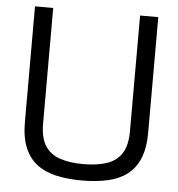

<svg xmlns="http://www.w3.org/2000/svg" viewBox="-53 -786 781 841"><g transform="rotate(5 338.0 -365.0)"><path d="M338 6Q276 6 226 -5Q176 -16 140.5 -42.5Q105 -69 86 -114.5Q67 -160 67 -228V-736H147V-228Q147 -165 169.5 -130Q192 -95 235 -80.5Q278 -66 338 -66Q398 -66 441 -80.5Q484 -95 506.5 -130Q529 -165 529 -228V-736H609V-228Q609 -160 590 -114.5Q571 -69 535.5 -42.5Q500 -16 450 -5Q400 6 338 6Z"/></g></svg>

Font: Exo Thin
Style: Regular
Weight: 400
Version: Version 2.000